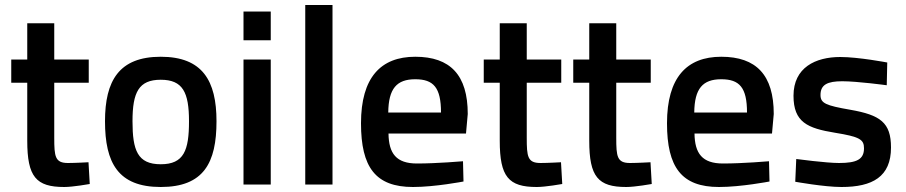

<svg xmlns="http://www.w3.org/2000/svg" viewBox="-20 -738 3623 768"><path d="M335 -500H197V-645H89V-500H25V-407H89V-175C89 -31 124 10 237 10C272 10 339 -2 339 -2L334 -89C334 -89 280 -86 252 -86C200 -86 197 -112 197 -187V-407H335Z M623 -81C530 -81 510 -137 510 -253C510 -369 535 -419 623 -419C711 -419 736 -369 736 -253C736 -137 716 -81 623 -81ZM623 -511C456 -511 400 -415 400 -253C400 -87 452 10 623 10C795 10 846 -87 846 -253C846 -415 790 -511 623 -511Z M1063 -577V-692H954V-577ZM1063 0V-500H954V0Z M1310 0V-718H1201V0Z M1533 -288C1534 -384 1567 -421 1641 -421C1714 -421 1744 -388 1744 -288H1533ZM1648 -84C1565 -84 1535 -124 1534 -204H1844L1851 -282C1851 -438 1781 -511 1641 -511C1503 -511 1424 -428 1424 -245C1424 -69 1482 10 1632 10C1720 10 1834 -12 1834 -12L1832 -93C1832 -93 1727 -84 1648 -84Z M2225 -500H2087V-645H1979V-500H1915V-407H1979V-175C1979 -31 2014 10 2127 10C2162 10 2229 -2 2229 -2L2224 -89C2224 -89 2170 -86 2142 -86C2090 -86 2087 -112 2087 -187V-407H2225Z M2583 -500H2445V-645H2337V-500H2273V-407H2337V-175C2337 -31 2372 10 2485 10C2520 10 2587 -2 2587 -2L2582 -89C2582 -89 2528 -86 2500 -86C2448 -86 2445 -112 2445 -187V-407H2583Z M2757 -288C2758 -384 2791 -421 2865 -421C2938 -421 2968 -388 2968 -288H2757ZM2872 -84C2789 -84 2759 -124 2758 -204H3068L3075 -282C3075 -438 3005 -511 2865 -511C2727 -511 2648 -428 2648 -245C2648 -69 2706 10 2856 10C2944 10 3058 -12 3058 -12L3056 -93C3056 -93 2951 -84 2872 -84Z M3529 -488C3529 -488 3414 -510 3341 -510C3242 -510 3154 -468 3154 -355C3154 -249 3210 -225 3320 -207C3419 -191 3436 -180 3436 -145C3436 -101 3408 -86 3336 -86C3285 -86 3165 -102 3165 -102L3161 -11C3161 -11 3277 10 3346 10C3470 10 3544 -31 3544 -148C3544 -248 3501 -278 3381 -299C3283 -316 3262 -325 3262 -358C3262 -399 3289 -413 3349 -413C3409 -413 3527 -397 3527 -397L3529 -488Z"/></svg>

Font: RazerF5 SemiBold
Style: Regular
Weight: 600
Foundry: Razer Inc.
Version: Version 2